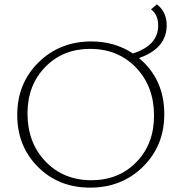

<svg xmlns="http://www.w3.org/2000/svg" viewBox="-20 -854 832 880"><path d="M617 -588Q733 -491 733 -331Q733 -186 635.5 -90Q538 6 393 6Q249 6 154 -89Q59 -184 59 -327Q59 -472 156.5 -568Q254 -664 399 -664Q506 -664 589 -609Q705 -646 705 -737Q705 -787 672 -811L699 -834Q744 -800 744 -738Q744 -632 617 -588ZM399 -28Q524 -28 605 -111Q686 -194 686 -324Q686 -458 603.5 -544Q521 -630 393 -630Q268 -630 187 -546.5Q106 -463 106 -334Q106 -200 188.5 -114Q271 -28 399 -28Z"/></svg>

Font: EauTestText Light
Style: Regular
Weight: 300
Designer: Christian Thalmann (Catharsis Fonts)
Version: Version 0.001;PS 000.001;hotconv 1.0.88;makeotf.lib2.5.64775